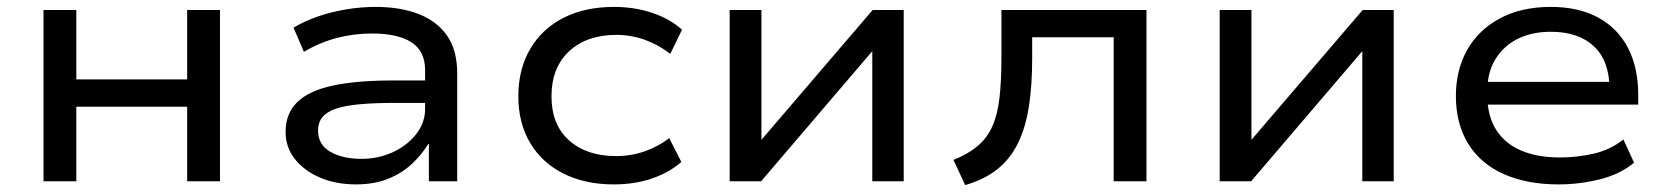

<svg xmlns="http://www.w3.org/2000/svg" viewBox="-20 -525 4833 556"><path d="M106 0V-496H201V-295H522V-496H617V0H522V-216H201V0Z M1011 9Q952 9 906 -11Q860 -31 833.5 -65Q807 -99 807 -143Q807 -196 840.5 -229Q874 -262 943 -277Q1012 -292 1118 -292H1227V-227H1123Q1063 -227 1020.5 -223Q978 -219 952 -210Q926 -201 913.5 -185.5Q901 -170 901 -147Q901 -106 936.5 -85.5Q972 -65 1027 -65Q1076 -65 1118 -84.5Q1160 -104 1185.5 -137Q1211 -170 1211 -209V-322Q1211 -377 1171.5 -402.5Q1132 -428 1057 -428Q1006 -428 957 -415.5Q908 -403 860 -375L830 -445Q864 -465 902.5 -478Q941 -491 983.5 -498Q1026 -505 1068 -505Q1139 -505 1192 -484.5Q1245 -464 1274.5 -422Q1304 -380 1304 -312V0H1222V-108H1220Q1202 -78 1173.5 -51Q1145 -24 1104.5 -7.5Q1064 9 1011 9Z M1757 9Q1674 9 1611.5 -22.5Q1549 -54 1515 -111.5Q1481 -169 1481 -246Q1481 -325 1515.5 -383.5Q1550 -442 1612 -473.5Q1674 -505 1758 -505Q1818 -505 1869.5 -487.5Q1921 -470 1955 -439L1921 -369Q1888 -395 1848 -409.5Q1808 -424 1765 -424Q1679 -424 1628 -376.5Q1577 -329 1577 -246Q1577 -164 1628 -118.5Q1679 -73 1764 -73Q1808 -73 1847.5 -87Q1887 -101 1918 -125L1953 -56Q1919 -26 1869 -8.5Q1819 9 1757 9Z M2093 0V-496H2185V-119H2184L2507 -496H2597V0H2506V-378H2507L2184 0Z M2775 11 2741 -62Q2784 -79 2811.5 -102.5Q2839 -126 2854 -160Q2869 -194 2874.5 -243Q2880 -292 2880 -358V-496H3300V0H3205V-417H2969V-355Q2969 -277 2959.5 -216.5Q2950 -156 2928.5 -111.5Q2907 -67 2870 -36.5Q2833 -6 2775 11Z M3512 0V-496H3604V-119H3603L3926 -496H4016V0H3925V-378H3926L3603 0Z M4493 9Q4402 9 4334.5 -21Q4267 -51 4231.5 -109Q4196 -167 4196 -247Q4196 -322 4228.5 -380Q4261 -438 4323 -471.5Q4385 -505 4471 -505Q4552 -505 4608.5 -474Q4665 -443 4694.5 -386Q4724 -329 4724 -250V-222H4265V-288H4664L4641 -266Q4641 -348 4596 -390.5Q4551 -433 4471 -433Q4417 -433 4376 -413Q4335 -393 4311 -354.5Q4287 -316 4287 -261V-250Q4287 -190 4312 -150Q4337 -110 4384 -89.5Q4431 -69 4498 -69Q4547 -69 4595 -80Q4643 -91 4681 -121L4712 -54Q4673 -21 4614 -6Q4555 9 4493 9Z"/></svg>

Font: Nunito Sans 7pt SemiExpanded
Style: Regular
Weight: 400
Width: 6
Designer: Vernon Adams
Foundry: Vernon Adams
Version: Version 3.101;gftools[0.9.27]